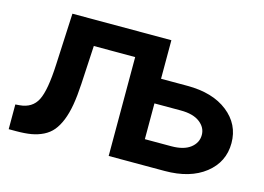

<svg xmlns="http://www.w3.org/2000/svg" viewBox="-95 -888 1465 1066"><g transform="rotate(15 637.5 -355.5)"><path d="M24.4 0V-142.1L47.9 -144Q120.6 -149.9 149.9 -208Q179.2 -266.1 186 -414.6L200.2 -710.9H769V-489.3H920.4Q1066.4 -489.3 1152.8 -421.1Q1239.3 -353 1239.3 -245.1Q1239.3 -136.2 1152.8 -68.1Q1066.4 0 920.4 0H599.1V-568.4H361.3L349.1 -347.7Q345.2 -277.3 336.2 -225.1Q327.1 -172.9 311.3 -133.8Q295.4 -94.7 274.2 -69.3Q252.9 -43.9 221.7 -28.3Q190.4 -12.7 153.6 -6.3Q116.7 0 66.9 0ZM920.4 -347.7H769V-142.1H920.4Q992.2 -142.1 1030.3 -171.6Q1068.4 -201.2 1068.4 -246.1Q1068.4 -289.1 1030 -318.4Q991.7 -347.7 920.4 -347.7Z"/></g></svg>

Font: Bert Sans Black
Style: Regular
Weight: 900
Designer: Christian Robertson, Adam Twardoch, & Cristiano Sobral
Foundry: Google
Version: Version 12.135;January 10, 2020;FontCreator 12.0.0.2547 64-b